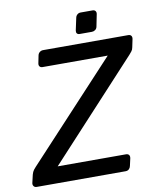

<svg xmlns="http://www.w3.org/2000/svg" viewBox="-113 -933 835 1006"><g transform="rotate(-10 304.5 -430.0)"><path d="M0 0Q-10 0 -15.5 -7Q-21 -14 -19 -24L-9 -67Q-5 -82 2 -91Q9 -100 13 -104L486 -613H139Q129 -613 124 -619.5Q119 -626 121 -636L129 -676Q131 -687 139 -693.5Q147 -700 157 -700H610Q621 -700 626 -693.5Q631 -687 629 -676L620 -633Q618 -621 611.5 -613Q605 -605 599 -598L127 -87H490Q501 -87 506 -80.5Q511 -74 509 -63L500 -23Q498 -13 491 -6.5Q484 0 473 0ZM361 -750Q351 -750 346.5 -756Q342 -762 344 -772L358 -837Q360 -847 367.5 -853.5Q375 -860 385 -860H449Q459 -860 464 -853.5Q469 -847 467 -837L454 -772Q452 -762 444 -756Q436 -750 426 -750Z"/></g></svg>

Font: Rubik
Style: Italic
Weight: 400
Italic angle: -12°
Designer: Hubert and Fischer
Foundry: Hubert and Fischer
Version: Version 2.300;gftools[0.9.30]